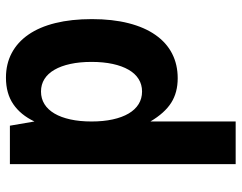

<svg xmlns="http://www.w3.org/2000/svg" viewBox="-103 -497 808 642"><g transform="rotate(-90 301.0 -176.0)"><path d="M73.2 -546.9H201.7L215.8 -464.8Q237.8 -511.2 273.7 -535.6Q309.6 -560.1 362.3 -560.1Q408.2 -560.1 444.6 -540.8Q481 -521.5 506.3 -484.9Q531.7 -448.2 544.9 -394.8Q558.1 -341.3 558.1 -272.9Q558.1 -203.6 544.4 -150.1Q530.8 -96.7 505.1 -60.1Q479.5 -23.4 442.9 -4.6Q406.2 14.2 360.4 14.2Q312.5 14.2 278.3 -7.6Q244.1 -29.3 215.8 -77.1V208H73.2ZM315.9 -105Q339.4 -105 357.7 -116.5Q376 -127.9 388.7 -149.9Q401.4 -171.9 408.2 -203.1Q415 -234.4 415 -273.9Q415 -313.5 408.2 -344.7Q401.4 -376 388.7 -397.9Q376 -419.9 357.7 -431.4Q339.4 -442.9 315.9 -442.9Q292.5 -442.9 273.9 -431.4Q255.4 -419.9 242.4 -397.9Q229.5 -376 222.7 -344.7Q215.8 -313.5 215.8 -273.9Q215.8 -234.4 222.7 -203.1Q229.5 -171.9 242.4 -149.9Q255.4 -127.9 273.9 -116.5Q292.5 -105 315.9 -105Z"/></g></svg>

Font: Hack
Style: Bold
Weight: 700
Monospace: yes
Designer: Christopher Simpkins
Foundry: Christopher Simpkins
Version: Version 2.017